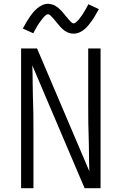

<svg xmlns="http://www.w3.org/2000/svg" viewBox="-20 -990 640 1010"><path d="M91 0V-735H175L450 -89Q449 -115 448.5 -141Q448 -167 448 -193L447 -248Q445 -296 444.5 -344.5Q444 -393 444 -441V-735H509V0H425L150 -646Q151 -620 151.5 -594Q152 -568 152 -542L153 -487Q155 -439 155.5 -390.5Q156 -342 156 -294V0ZM367 -813Q361 -813 354.5 -814Q348 -815 342.5 -817Q337 -819 331 -822Q325 -825 320 -828.5Q315 -832 310.5 -836Q306 -840 301.5 -844.5Q297 -849 293 -854Q289 -859 285 -863.5Q281 -868 277 -873Q273 -878 268.5 -883.5Q264 -889 260 -893.5Q256 -898 252 -902Q248 -906 243 -910.5Q238 -915 233 -915Q227 -915 222.5 -911.5Q218 -908 212.5 -902.5Q207 -897 204.5 -893.5Q202 -890 199 -886Q196 -882 192.5 -877.5Q189 -873 185.5 -868Q182 -863 178.5 -857Q175 -851 171 -844Q167 -837 163 -830Q159 -823 155 -815L100 -840Q110 -858 119 -873.5Q128 -889 137 -902Q146 -915 154.5 -925Q163 -935 175 -945.5Q187 -956 202 -963Q217 -970 233 -970Q239 -970 245.5 -968.5Q252 -967 257.5 -965.5Q263 -964 269 -960.5Q275 -957 280 -953.5Q285 -950 289.5 -946Q294 -942 298.5 -937.5Q303 -933 307 -928.5Q311 -924 315 -919Q319 -914 323 -909Q327 -904 331.5 -899Q336 -894 340 -889Q344 -884 348 -880Q352 -876 357 -871.5Q362 -867 367 -867Q373 -867 377.5 -871Q382 -875 387.5 -880Q393 -885 395.5 -888.5Q398 -892 401 -896Q404 -900 407.5 -904.5Q411 -909 414.5 -914.5Q418 -920 421.5 -926Q425 -932 429 -938.5Q433 -945 437 -952.5Q441 -960 445 -968L500 -942Q490 -924 481 -908.5Q472 -893 463 -880.5Q454 -868 445.5 -857.5Q437 -847 425 -836.5Q413 -826 398 -819.5Q383 -813 367 -813Z"/></svg>

Font: Iosevka Light Extended
Style: Regular
Weight: 300
Width: 7
Monospace: yes
Designer: Belleve Invis
Foundry: Belleve Invis
Version: Version 32.5.0; ttfautohint (v1.8.4)